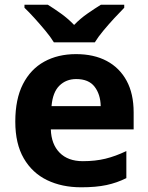

<svg xmlns="http://www.w3.org/2000/svg" viewBox="-20 -786 631 816"><path d="M303 -556Q379 -556 433.5 -527Q488 -498 518 -443Q548 -388 548 -308V-236H196Q198 -173 233.5 -137Q269 -101 332 -101Q385 -101 428 -111.5Q471 -122 517 -144V-29Q477 -9 432.5 0.5Q388 10 325 10Q243 10 180 -20.5Q117 -51 81 -113Q45 -175 45 -269Q45 -365 77.5 -428.5Q110 -492 168 -524Q226 -556 303 -556ZM304 -450Q261 -450 232.5 -422Q204 -394 199 -335H408Q407 -385 382 -417.5Q357 -450 304 -450ZM209 -606Q195 -629 172.5 -656Q150 -683 126.5 -709Q103 -735 84 -753V-766H183Q209 -750 239 -728.5Q269 -707 295 -680Q321 -707 352 -728.5Q383 -750 409 -766H508V-753Q490 -735 466 -709Q442 -683 419.5 -656Q397 -629 383 -606Z"/></svg>

Font: Noto Sans Tai Tham
Style: Regular
Weight: 400
Designer: Monotype Design Team 2013. Revised by David WIlliams 2020
Foundry: Monotype Imaging Inc.
Version: Version 2.002